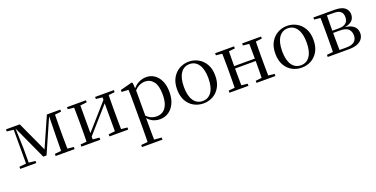

<svg xmlns="http://www.w3.org/2000/svg" viewBox="-23 -1315 4621 2358"><g transform="rotate(-20 2287.5 -136.0)"><path d="M361.3 -44.4 152.3 -500.2H146.6V-516H225.3L415.9 -101.4H396.3L579.7 -516H611.3V-500.6H604.5L403.6 -44.4ZM590.6 0 593.2 -221.5 598.5 -516H674Q673 -491.8 672.4 -450.7Q671.8 -409.7 671.3 -365.7Q670.8 -321.7 670.8 -288.3V-228.5Q670.8 -194.3 671.3 -150.3Q671.8 -106.3 672.4 -65.3Q673 -24.4 674 0ZM43.5 0V-27.8L142.2 -37.8H158.3L253.4 -27.8V0ZM506.6 0V-27.8L614.8 -38.6H647L754.4 -27.8V0ZM45.3 -489.1V-516H155.1V-477.4H143.3ZM133 0V-516H157.8L167.7 -222.7V0ZM628.5 -477.4V-516H755.2V-489.1L647.8 -477.4Z M842.5 0V-27.8L950.7 -38.6H985.3L1090.3 -27.8V0ZM1209.9 0V-27.8L1312.6 -38.6H1347L1455.2 -27.8V0ZM922.1 0Q923.3 -24.4 923.8 -65.3Q924.3 -106.3 924.8 -150.3Q925.3 -194.3 925.3 -228.5V-288.3Q925.3 -321.7 924.8 -365.7Q924.3 -409.7 923.8 -450.7Q923.3 -491.8 922.1 -516H1003.7V0ZM981.1 -46.9 945.9 -65.8H957.3L1134.2 -265.6L1315 -470.9L1348.7 -451H1337.4L1159.1 -249.4ZM1294.1 0V-516H1375.4Q1374.4 -491.8 1373.9 -450.7Q1373.4 -409.7 1372.9 -365.7Q1372.4 -321.7 1372.4 -288.3V-228.5Q1372.4 -194.3 1372.9 -150.3Q1373.4 -106.3 1373.9 -65.3Q1374.4 -24.4 1375.4 0ZM842.5 -489.1V-516H1090.3V-489.1L986.1 -477.4H951.7ZM1209.9 -489.1V-516H1455.2V-489.1L1347.8 -477.4H1313.4Z M1540.5 259.8V232.4L1651.7 222.2H1689.5L1808.2 232.4V259.8ZM1625.5 259.8Q1626.5 225.6 1627 185.1Q1627.5 144.5 1628 103.1Q1628.5 61.7 1628.5 26.7V-286.8Q1628.5 -338.2 1628 -379.5Q1627.5 -420.7 1625.5 -457.5L1536.5 -462.4V-487.9L1689.9 -528L1702.9 -519.6L1708.9 -435.3L1710.7 -430.1V-78.7L1709.5 -68.7V26.5Q1709.5 60.7 1710 102.2Q1710.5 143.7 1711 184.7Q1711.5 225.6 1712.5 259.8ZM1866.6 14.6Q1822.1 14.6 1777.2 -5.1Q1732.3 -24.9 1694.2 -77.1H1681.4L1695.3 -105.1Q1732.5 -63.7 1767.4 -48.2Q1802.2 -32.7 1843.5 -32.7Q1887.2 -32.7 1922.6 -55.1Q1958.1 -77.6 1979.3 -128.1Q2000.5 -178.6 2000.5 -260.8Q2000.5 -374.9 1958.5 -429.7Q1916.4 -484.5 1847.9 -484.5Q1810.4 -484.5 1773 -466.8Q1735.5 -449.1 1691.2 -398.2L1680.6 -425H1691.5Q1730.9 -481.5 1780.2 -506.1Q1829.6 -530.6 1880.3 -530.6Q1941.5 -530.6 1988.2 -498Q2035 -465.4 2062.1 -405.4Q2089.2 -345.3 2089.2 -262.6Q2089.2 -177.1 2060.5 -114.8Q2031.7 -52.4 1981.4 -18.9Q1931.2 14.6 1866.6 14.6Z M2436.5 14.6Q2370.2 14.6 2313.4 -15.9Q2256.6 -46.5 2222 -107.4Q2187.4 -168.3 2187.4 -257.8Q2187.4 -347.6 2223.1 -408.5Q2258.7 -469.3 2315.7 -500Q2372.7 -530.6 2436.5 -530.6Q2501.2 -530.6 2558.2 -500.1Q2615.2 -469.5 2650.9 -408.7Q2686.5 -347.8 2686.5 -257.8Q2686.5 -168 2651.4 -107.2Q2616.3 -46.3 2559.5 -15.8Q2502.7 14.6 2436.5 14.6ZM2436.5 -16.4Q2511 -16.4 2553.7 -78.2Q2596.4 -140.1 2596.4 -256.6Q2596.4 -373.4 2553.7 -436.1Q2511 -498.8 2436.5 -498.8Q2362.1 -498.8 2319.3 -436.1Q2276.5 -373.4 2276.5 -256.6Q2276.5 -140.1 2319.3 -78.2Q2362.1 -16.4 2436.5 -16.4Z M2858.1 0Q2859.3 -24.4 2859.8 -65.3Q2860.3 -106.3 2860.8 -150.3Q2861.3 -194.3 2861.3 -228.5V-288.3Q2861.3 -321.7 2860.8 -365.7Q2860.3 -409.7 2859.8 -450.7Q2859.3 -491.8 2858.1 -516H2947.3Q2946.3 -491.8 2945.8 -450.2Q2945.3 -408.7 2944.8 -363.1Q2944.3 -317.5 2944.3 -279.8V-260.2Q2944.3 -210.2 2944.8 -159.3Q2945.3 -108.5 2945.8 -66.4Q2946.3 -24.4 2947.3 0ZM3210.4 0Q3212.4 -24.4 3212.9 -66.4Q3213.4 -108.5 3213.9 -159.3Q3214.4 -210.2 3214.4 -260.2V-279.8Q3214.4 -317.5 3213.9 -363.1Q3213.4 -408.7 3212.9 -450.2Q3212.4 -491.8 3210.4 -516H3298.9Q3297.9 -491.8 3297.4 -450.7Q3296.9 -409.7 3296.4 -365.7Q3295.9 -321.7 3295.9 -288.3V-228.5Q3295.9 -194.3 3296.4 -150.3Q3296.9 -106.3 3297.4 -65.3Q3297.9 -24.4 3298.9 0ZM2778.5 0V-27.8L2887.7 -38.6H2919.7L3026.3 -27.8V0ZM2778.5 -489.1V-516H3026.3V-489.1L2919.7 -477.4H2887.7ZM3131.6 0V-27.8L3239.8 -38.6H3272.8L3378.7 -27.8V0ZM3131.6 -489.1V-516H3378.7V-489.1L3272.8 -477.4H3239.8ZM2902 -256V-287.5H3254.9V-256Z M3720.5 14.6Q3654.2 14.6 3597.4 -15.9Q3540.6 -46.5 3506 -107.4Q3471.4 -168.3 3471.4 -257.8Q3471.4 -347.6 3507.1 -408.5Q3542.7 -469.3 3599.7 -500Q3656.7 -530.6 3720.5 -530.6Q3785.2 -530.6 3842.2 -500.1Q3899.2 -469.5 3934.9 -408.7Q3970.5 -347.8 3970.5 -257.8Q3970.5 -168 3935.4 -107.2Q3900.3 -46.3 3843.5 -15.8Q3786.7 14.6 3720.5 14.6ZM3720.5 -16.4Q3795 -16.4 3837.7 -78.2Q3880.4 -140.1 3880.4 -256.6Q3880.4 -373.4 3837.7 -436.1Q3795 -498.8 3720.5 -498.8Q3646.1 -498.8 3603.3 -436.1Q3560.5 -373.4 3560.5 -256.6Q3560.5 -140.1 3603.3 -78.2Q3646.1 -16.4 3720.5 -16.4Z M4062.5 0V-27.8L4171.7 -38.6L4185.2 -31.3H4319.6Q4389.8 -31.3 4422.7 -59.7Q4455.7 -88.1 4455.7 -140.4Q4455.7 -192.3 4423.8 -223.4Q4392 -254.6 4313.6 -254.6H4185.2V-283.7H4311Q4433.9 -283.7 4433.9 -387.5Q4433.9 -434.3 4406.2 -459Q4378.4 -483.7 4314 -483.7H4185.2L4171.7 -477.4L4062.5 -489.1V-516H4336.6Q4429.5 -516 4471.2 -482.3Q4512.8 -448.6 4512.8 -391.7Q4512.8 -362.3 4498.7 -335.8Q4484.5 -309.3 4449.1 -291.2Q4413.7 -273.1 4349.5 -267.5L4352.1 -274.5Q4419.6 -271.7 4460.4 -254Q4501.1 -236.3 4519.6 -206.6Q4538 -177 4538 -136.9Q4538 -101.9 4518.6 -70.8Q4499.2 -39.6 4455.2 -19.8Q4411.2 0 4336.6 0ZM4142.1 0Q4143.3 -24.4 4143.8 -65.3Q4144.3 -106.3 4144.8 -150.3Q4145.3 -194.3 4145.3 -228.5V-288.3Q4145.3 -321.7 4144.8 -365.7Q4144.3 -409.7 4143.8 -450.7Q4143.3 -491.8 4142.1 -516H4228.8Q4227.8 -491.8 4227.3 -450.2Q4226.8 -408.7 4226.3 -361.2Q4225.8 -313.7 4225.8 -272V-228.5Q4225.8 -194.3 4226.3 -150.3Q4226.8 -106.3 4227.3 -65.3Q4227.8 -24.4 4228.8 0Z"/></g></svg>

Font: Noto Serif KR ExtraLight
Style: Regular
Weight: 200
Designer: Ryoko NISHIZUKA 西塚涼子 (kana & ideographs); Frank Grießhammer (Latin, Greek & Cyrillic); Wenlong ZHANG 张文龙 (bopomofo); San
Foundry: Adobe
Version: Version 2.002-H1;hotconv 1.1.0;makeotfexe 2.6.0